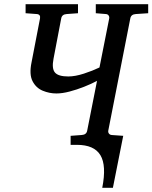

<svg xmlns="http://www.w3.org/2000/svg" viewBox="-20 -691 727 916"><path d="M467.8 205.1Q488.8 98.6 459 49.3Q429.2 0 346.7 0H316.9V-43L369.6 -46.9Q392.6 -48.3 396 -67.9L442.9 -305.2Q415.5 -290.5 380.9 -276.9Q346.2 -263.2 311.8 -254.2Q277.3 -245.1 249 -245.1Q215.3 -245.1 183.6 -258.3Q151.9 -271.5 135.3 -303.7Q118.7 -335.9 130.4 -393.1L170.9 -603Q174.3 -622.6 155.3 -624L102.1 -627.9V-670.9H352.1V-627.9L298.3 -624Q275.4 -622.6 272 -603L235.4 -411.1Q226.1 -363.8 242.2 -345Q258.3 -326.2 305.7 -326.2Q338.4 -326.2 380.4 -339.8Q422.4 -353.5 454.6 -369.1L501 -603Q502.4 -611.3 498 -617.4Q493.7 -623.5 484.9 -624L437 -627.9V-670.9H687V-627.9L627.9 -624Q605 -622.6 601.6 -603L496.6 -67.9Q495.1 -60.1 499.5 -54Q503.9 -47.9 512.7 -46.9L567.9 -43L518.6 205.1Z"/></svg>

Font: Charis
Style: Italic
Weight: 400
Italic angle: -11°
Designer: Walt Agee, Miriam Martin, Annie Olsen, Victor Gaultney, Lorna Priest, Alan Ward, Bob Hallissy, Martin Hosken, Sharon Cor
Foundry: SIL Global
Version: Version 7.000